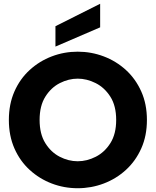

<svg xmlns="http://www.w3.org/2000/svg" viewBox="-20 -986 826 1018"><path d="M392 12Q320 12 254.5 -13Q189 -38 137.5 -85Q86 -132 56.5 -199Q27 -266 27 -350Q27 -434 56.5 -501Q86 -568 137.5 -615Q189 -662 254.5 -687Q320 -712 392 -712Q464 -712 530 -687Q596 -662 647.5 -615Q699 -568 729 -501Q759 -434 759 -350Q759 -266 729 -199Q699 -132 647.5 -85Q596 -38 530 -13Q464 12 392 12ZM392 -131Q441 -131 488 -155Q535 -179 565.5 -227.5Q596 -276 596 -350Q596 -425 565 -473.5Q534 -522 487 -545.5Q440 -569 392 -569Q344 -569 297.5 -545.5Q251 -522 220.5 -473.5Q190 -425 190 -350Q190 -276 220 -227.5Q250 -179 296.5 -155Q343 -131 392 -131ZM274 -739V-847L511 -966V-841Z"/></svg>

Font: Rethink Sans ExtraBold
Style: Regular
Weight: 800
Designer: The Rethink Sans project authors (Hans Thiessen). DM Sans designed by Colophon Foundry.
Foundry: Rethink Communications LLC
Version: Version 1.001